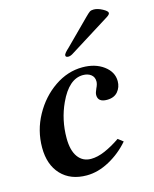

<svg xmlns="http://www.w3.org/2000/svg" viewBox="-103 -723 642 802"><g transform="rotate(-15 218.5 -322.0)"><path d="M22 -151Q22 -225 57.5 -289.5Q93 -354 150 -393Q207 -432 271 -432Q326 -432 362.5 -405Q399 -378 399 -338Q399 -312 383 -293Q367 -274 336 -274Q297 -274 297 -305Q297 -315 305 -332Q313 -348 313 -360Q313 -379 299.5 -389.5Q286 -400 265 -400Q204 -400 163 -311Q131 -242 131 -163Q131 -110 151.5 -81.5Q172 -53 208 -53Q236 -53 268.5 -67Q301 -81 336 -105L358 -88Q321 -45 271.5 -18Q222 9 173 9Q103 9 62.5 -34Q22 -77 22 -151ZM215 -498Q215 -503 221.5 -510.5Q228 -518 235 -524L342 -631Q356 -645 362 -649Q368 -653 379 -653Q396 -653 416.5 -642Q437 -631 437 -623Q437 -616 424 -608L250 -499Q237 -490 227 -490Q215 -490 215 -498Z"/></g></svg>

Font: Unna Medium
Style: Italic
Weight: 500
Italic angle: -8.05°
Designer: Jorge de Buen Unna
Foundry: Omnibus-Type
Version: Version 2.008